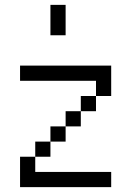

<svg xmlns="http://www.w3.org/2000/svg" viewBox="-20 -770 540 790"><path d="M437.5 0V-62.5H125V-125H62.5Q62.5 -125 62.5 0ZM125 -125H187.5V-187.5H125ZM187.5 -187.5H250V-250H187.5ZM250 -250H312.5V-312.5H250ZM312.5 -312.5H375V-375H312.5ZM375 -375H437.5Q437.5 -375 437.5 -500H62.5V-437.5H375ZM187.5 -750Q187.5 -750 187.5 -625H250Q250 -625 250 -750Z"/></svg>

Font: CalcUnifontExMono
Style: Regular
Weight: 500
Version: Version 15.0.06